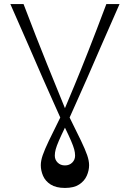

<svg xmlns="http://www.w3.org/2000/svg" viewBox="-20 -720 627 946"><path d="M31 -700H96Q160 -532 212 -403.5Q264 -275 300 -187Q319 -232 347.5 -300.5Q376 -369 415 -468Q454 -567 504 -700H569Q516 -581 477 -490.5Q438 -400 409 -334Q380 -268 359 -221.5Q338 -175 323 -141Q358 -71 379 -27Q400 17 409.5 44.5Q419 72 419 94Q419 120 407.5 146Q396 172 370 189Q344 206 300 206Q256 206 229.5 189Q203 172 192 146Q181 120 181 94Q181 72 190.5 44.5Q200 17 221 -27Q242 -71 277 -141Q262 -175 241 -221.5Q220 -268 191 -334Q162 -400 123 -490.5Q84 -581 31 -700ZM300 95Q322 95 336 81Q350 67 350 47Q350 32 345.5 15.5Q341 -1 330 -26.5Q319 -52 300 -91Q281 -52 270 -26.5Q259 -1 254.5 15.5Q250 32 250 47Q250 67 264 81Q278 95 300 95Z"/></svg>

Font: Ojuju SemiBold
Style: Regular
Weight: 600
Designer: Chisaokwu Joboson, Mirko Velimirovic
Foundry: Udi Foundry
Version: Version 1.000